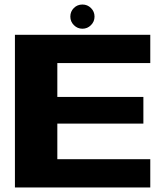

<svg xmlns="http://www.w3.org/2000/svg" viewBox="-20 -829 743 849"><path d="M46 0V-675H644.5V-550H233.5V-400.5H614V-282.5H233.5V-125H644.5V0ZM344.5 -702Q322.5 -702 306.8 -717.8Q291 -733.5 291 -755.5Q291 -778 306.5 -793.5Q322 -809 344.5 -809Q366.5 -809 382.2 -793.5Q398 -778 398 -755.5Q398 -733.5 382.2 -717.8Q366.5 -702 344.5 -702Z"/></svg>

Font: Anybody ExtraExpanded Regular
Style: Bold
Weight: 700
Width: 8
Designer: Tyler Finck
Foundry: Etcetera Type Company
Version: Version 1.010; ttfautohint (v1.8.3) -l 8 -r 50 -G 200 -x 14 